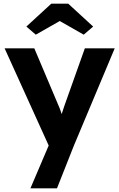

<svg xmlns="http://www.w3.org/2000/svg" viewBox="-20 -791 647 1041"><path d="M145 230 261 -42 263 40 5 -529H166L295 -224Q303 -207 310.5 -184.5Q318 -162 323 -142L299 -131Q306 -148 313.5 -170Q321 -192 329 -217L440 -529H602L380 0L289 230ZM258 -771H350L485 -647L434 -603L304 -677L174 -603L123 -647Z"/></svg>

Font: Mach SemiBold
Style: Regular
Weight: 600
Version: Version 1.002